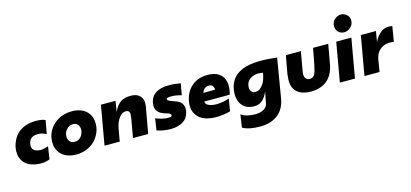

<svg xmlns="http://www.w3.org/2000/svg" viewBox="-70 -1194 4164 1945"><g transform="rotate(-15 2011.5 -221.5)"><path d="M229 7H213.5Q171 5.5 133.5 -7Q53.5 -32 25 -107Q14.5 -135 14.5 -172Q14.5 -229 42.5 -287Q84 -372.5 176 -405.5Q222.5 -422.5 282.5 -422.5Q315.5 -422.5 338.5 -419.2Q361.5 -416 384 -405.5L358.5 -265Q335.5 -276 313.5 -283Q294.5 -288 276 -288Q255 -288 252 -287Q220 -284 199 -267Q172.5 -245.5 169 -194.5Q169 -153.5 203 -137Q227 -126 252 -125.5Q275 -125.5 295 -130.2Q315 -135 339 -142.5L319 -10.5Q276 7 229 7Z M596 13Q549.5 13 508.8 -1Q468 -15 440.5 -42.2Q413 -69.5 399 -110.5Q390 -137.5 390.5 -169.5Q390.5 -186.5 393 -205Q406.5 -302 486.5 -365Q561 -422.5 664 -422.5Q716 -422.5 756 -406.5Q796 -390.5 821.5 -362.5Q865.5 -313.5 865.5 -241Q865.5 -176 833.5 -120Q811 -79 776 -50Q741 -21 695 -4Q649 13 596 13ZM613.5 -116Q651 -116 675 -141Q703 -170.5 708 -218.5L707 -229.5Q704.5 -256 688.2 -274.5Q672 -293 641.5 -293Q601.5 -293 572.8 -263Q544 -233 544 -185.5Q545 -156.5 564 -135Q580 -116 613.5 -116Z M1351 0H1192L1225.5 -189.5Q1229.5 -211 1231 -237.5L1230.5 -250.5Q1228 -265.5 1218.8 -273.2Q1209.5 -281 1191 -281Q1144 -281 1109 -223Q1082.5 -180 1070.5 -101L1053 0H893.5L965.5 -410.5H1118.5L1101 -298.5Q1118 -335.5 1136.5 -359Q1155 -382.5 1177 -396Q1199 -409.5 1224.8 -414.8Q1250.5 -420 1281.5 -420Q1341.5 -420 1374.5 -387Q1403.5 -358 1403 -308Q1403 -289.5 1399 -266.5Z M1585.5 11Q1511 11 1441.5 -13L1460.5 -135Q1535.5 -105.5 1589.5 -105.5Q1603 -105.5 1615 -107.2Q1627 -109 1628.5 -117.5L1629.5 -121.5Q1629.5 -137.5 1601.5 -149Q1592 -153 1562 -160Q1544.5 -167 1527.2 -176Q1510 -185 1498 -200Q1476.5 -224 1476.5 -263Q1476.5 -276 1479 -291Q1490 -356 1541.8 -389.2Q1593.5 -422.5 1673.5 -422.5Q1713.5 -422.5 1741.8 -419.8Q1770 -417 1803 -411L1781.5 -291Q1724.5 -308 1672 -308Q1625.5 -308 1624.5 -293Q1624.5 -281 1639.8 -273Q1655 -265 1675.8 -258Q1696.5 -251 1717 -242.8Q1737.5 -234.5 1754 -221Q1784.5 -193 1784.5 -149L1784 -130.5Q1771 -53.5 1714 -20Q1663 11 1585.5 11Z M2058 13.5Q2011.5 13.5 1969 2.2Q1926.5 -9 1895 -33Q1863.5 -57 1846 -95Q1831.5 -125.5 1831.5 -167L1832 -186.5Q1842.5 -289 1905 -353Q1973 -422.5 2085 -422.5Q2161 -422.5 2206 -390.5Q2266 -346.5 2266 -259Q2266 -217.5 2252 -170.5H1984Q1986.5 -141.5 2018.2 -126.8Q2050 -112 2098 -112Q2133 -112 2169 -118.5Q2205 -125 2233 -136L2211.5 -7Q2139.5 13.5 2058 13.5ZM2000 -257 2121 -258.5 2122 -265.5 2120 -277.5Q2117.5 -287 2112 -295.5Q2106.5 -304 2097.2 -309.2Q2088 -314.5 2077 -314.5Q2049 -314.5 2034 -305.5Q2009 -291.5 2000 -257Z M2467 221Q2352 221 2285 184L2305 49.5Q2330 68 2368.2 78Q2406.5 88 2452 88Q2491 88 2521 77Q2558 63.5 2577 32Q2580 24 2582.8 16.8Q2585.5 9.5 2607 -110.5Q2583 -53.5 2552 -25.5Q2514.5 7.5 2463 7Q2403 7 2364 -21.5Q2303 -65.5 2301.5 -163Q2301.5 -185.5 2305.5 -209.5Q2324.5 -320.5 2412 -372Q2494.5 -421.5 2641.5 -421.5Q2686.5 -421.5 2728.5 -418Q2770.5 -414.5 2813.5 -410.5L2745 0Q2726.5 109 2654.2 165Q2582 221 2467 221ZM2511 -130.5Q2540 -130.5 2560.8 -146.5Q2581.5 -162.5 2596 -184.8Q2610.5 -207 2618.8 -231Q2627 -255 2630 -270.2Q2633 -285.5 2635 -299Q2601.5 -304 2590.5 -304Q2541.5 -304 2504.2 -280.8Q2467 -257.5 2458.5 -210.5Q2457.5 -205.5 2457 -187L2457.5 -174.5Q2461.5 -158.5 2474.2 -144.5Q2487 -130.5 2511 -130.5Z M3057 12Q2970 12 2921.5 -26.5Q2872.5 -64 2866.5 -133L2865.5 -161.5Q2866.5 -189.5 2870.5 -219L2905 -410.5H3062.5L3028 -214.5Q3024 -190.5 3024 -173.5Q3024 -160.5 3026.5 -151Q3033 -135 3045.2 -125Q3057.5 -115 3079 -115Q3117.5 -115 3134.5 -154.5Q3144 -175.5 3151 -209Q3157.5 -232 3190.5 -410.5H3349.5Q3331 -309 3313 -207Q3295 -105 3233.5 -48Q3166.5 12 3057 12Z M3538 -481Q3520.5 -481 3504.5 -487.2Q3488.5 -493.5 3477 -504.8Q3465.5 -516 3458.8 -532.5Q3452 -549 3452 -566.5Q3452 -587.5 3459.5 -605Q3467 -622.5 3480.5 -635.2Q3494 -648 3511.8 -656Q3529.5 -664 3548.5 -664Q3584.5 -664 3610.2 -639.5Q3636 -615 3636 -583V-578.5Q3636 -540 3606.2 -510.5Q3576.5 -481 3538 -481ZM3520 0H3361.5L3433.5 -410.5H3592Z M3778 0H3619.5L3691.5 -410.5H3850L3831.5 -300Q3834 -302.5 3843.5 -322Q3853 -341.5 3872 -363.5Q3891 -385.5 3918.5 -402.8Q3946 -420 3983.5 -420Q3995.5 -420 4005.2 -418.8Q4015 -417.5 4023 -416L3997 -258.5Q3977 -261 3959 -261Q3915 -261 3884.5 -246.5Q3841.5 -225.5 3818 -185L3815 -178.5Q3804 -153.5 3799.5 -130.5Z"/></g></svg>

Font: Lucymar Sans ExtraBold
Style: Italic
Weight: 800
Italic angle: -10°
Foundry: The League of Moveable Type (original font) / Main changes by Cristiano Sobral with portions from Mirco Monsees
Version: Version 2.00;August 30, 2020;FontCreator 13.0.0.2681 64-bit